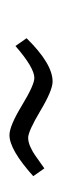

<svg xmlns="http://www.w3.org/2000/svg" viewBox="123 -640 135 422"><g transform="rotate(90 191.0 -428.5)"><path d="M276.4 -381.3Q256.3 -381.3 211.2 -408.7Q166 -436 150.9 -436Q128.4 -436 80.6 -394.5L63.5 -418.9Q119.6 -476.1 158.7 -476.1Q178.2 -476.1 223.1 -449.2Q268.1 -422.4 282.2 -422.4Q291.5 -422.4 302.2 -427.2Q313 -432.1 320.3 -437.3Q327.6 -442.4 349.6 -458L366.7 -433.6Q308.6 -381.3 276.4 -381.3Z"/></g></svg>

Font: Oswald
Style: Extra-Light
Weight: 200
Designer: Vernon Adams
Foundry: Vernon Adams
Version: 3.0; ttfautohint (v0.94.23-7a4d-dirty) -l 8 -r 50 -G 200 -x 